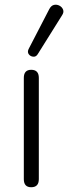

<svg xmlns="http://www.w3.org/2000/svg" viewBox="-20 -782 286 806"><path d="M111 4Q80 4 80 -30V-455Q80 -489 111 -489Q143 -489 143 -455V-30Q143 4 111 4ZM138 -554Q131 -543 119.5 -544Q108 -545 101 -554Q94 -563 100 -576L187 -744Q195 -759 207 -761.5Q219 -764 230 -758Q241 -752 245 -741Q249 -730 240 -717Z"/></svg>

Font: Chiron GoRound TC L
Style: Regular
Weight: 300
Designer: Ryoko NISHIZUKA 西塚涼子 (kana, bopomofo & ideographs); Paul D. Hunt (Latin, Greek & Cyrillic); Sandoll Communications 산돌커뮤니
Foundry: Adobe
Version: Version 1.000;hotconv 1.1.1;makeotfexe 2.6.0